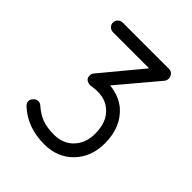

<svg xmlns="http://www.w3.org/2000/svg" viewBox="-147 -787 659 659"><g transform="rotate(45 183.0 -457.0)"><path d="M174 -214Q92 -214 39 -263Q22 -280 38 -297Q44 -304 54 -304.5Q64 -305 71 -298Q94 -278 117 -269.5Q140 -261 174 -261Q218 -261 245 -289.5Q272 -318 272 -364Q272 -422 237 -451Q204 -480 144 -469Q136 -468 126.5 -473Q117 -478 117 -492Q117 -500 123 -507L244 -653H69Q59 -653 52 -660Q45 -667 45 -676Q45 -686 52 -693Q59 -700 69 -700H294Q308 -700 314 -687Q317 -683 317 -676Q317 -669 313 -662L191 -517Q238 -512 269 -486Q319 -442 319 -364Q319 -298 278.5 -256Q238 -214 174 -214Z"/></g></svg>

Font: Zen Kurenaido
Style: ARC
Weight: 400
Designer: Yoshimichi Ohira
Foundry: Positype
Version: Version 1.001